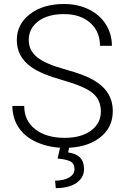

<svg xmlns="http://www.w3.org/2000/svg" viewBox="-20 -741 632 975"><path d="M43 0ZM492.2 -174.8Q492.2 -233.9 450.7 -268.3Q409.2 -302.7 298.8 -333.7Q188.5 -364.7 137.7 -401.4Q65.4 -453.1 65.4 -537.1Q65.4 -618.7 132.6 -669.7Q199.7 -720.7 304.2 -720.7Q375 -720.7 430.9 -693.4Q486.8 -666 517.6 -617.2Q548.3 -568.4 548.3 -508.3H487.8Q487.8 -581.1 438 -625.2Q388.2 -669.4 304.2 -669.4Q222.7 -669.4 174.3 -633.1Q126 -596.7 126 -538.1Q126 -483.9 169.4 -449.7Q212.9 -415.5 308.6 -389.4Q404.3 -363.3 453.6 -335.2Q502.9 -307.1 527.8 -268.1Q552.7 -229 552.7 -175.8Q552.7 -91.8 485.6 -41Q418.5 9.8 308.6 9.8Q233.4 9.8 170.7 -17.1Q107.9 -43.9 75.4 -92.3Q43 -140.6 43 -203.1H103Q103 -127.9 159.2 -84.5Q215.3 -41 308.6 -41Q391.6 -41 441.9 -77.6Q492.2 -114.3 492.2 -174.8ZM332 2 326.2 33.2Q406.7 43.5 406.7 116.7Q406.7 161.6 368.2 188Q329.6 214.4 263.2 214.4L259.8 176.3Q303.2 176.3 330.8 160.4Q358.4 144.5 358.4 117.7Q358.4 89.4 337.2 78.6Q315.9 67.9 272.5 64L286.6 2Z"/></svg>

Font: Roboto Light
Style: Regular
Weight: 300
Designer: Google
Version: Version 2.134; 2016; ttfautohint (v1.6)